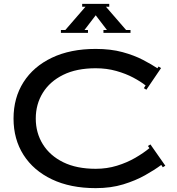

<svg xmlns="http://www.w3.org/2000/svg" viewBox="-20 -963 915 993"><path d="M435 -808V-793H295V-808H318L422 -928H405V-943H545V-928H528L632 -808H655V-793H515V-808H533L475 -884L417 -808ZM165 -350Q165 -276 201.5 -217Q238 -158 307 -124Q376 -90 475 -90Q533 -90 585 -106Q637 -122 680 -147Q723 -172 753 -197L745 -208L758 -216L835 -106L822 -98L814 -110Q779 -84 730 -56.5Q681 -29 617.5 -9.5Q554 10 475 10Q344 10 248.5 -35.5Q153 -81 101.5 -162Q50 -243 50 -350Q50 -457 101.5 -538Q153 -619 248.5 -664.5Q344 -710 475 -710Q553 -710 613.5 -693.5Q674 -677 719 -653.5Q764 -630 794 -610L800 -619L813 -611L737 -499L724 -507L733 -521Q708 -541 669.5 -561.5Q631 -582 581.5 -596Q532 -610 475 -610Q376 -610 307 -576Q238 -542 201.5 -483Q165 -424 165 -350Z"/></svg>

Font: Copperplate CC
Style: Regular
Weight: 400
Designer: indestructible type*
Foundry: Cowboy Collective
Version: Version 1.000